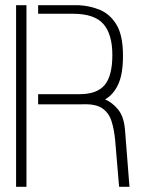

<svg xmlns="http://www.w3.org/2000/svg" viewBox="-20 -720 549 740"><path d="M439 0 424 -178Q420 -222 409.5 -254Q399 -286 373.5 -303Q348 -320 298 -318H127V-357H287Q354 -357 383.5 -392.5Q413 -428 413 -508Q413 -588 378.5 -627.5Q344 -667 261 -667H127V-700H283Q327 -698 366 -681.5Q405 -665 429.5 -624Q454 -583 454 -505Q454 -433 435 -393.5Q416 -354 385 -337Q413 -325 435.5 -297.5Q458 -270 462 -217L479 0ZM42 0V-700H82V0Z"/></svg>

Font: Stick No Bills ExtraLight
Style: Regular
Weight: 200
Designer: Kosala Senevirathne, Siva Puranthara, Lasantha Premarathna, Tharique Azeez
Foundry: mooniak
Version: Version 2.000